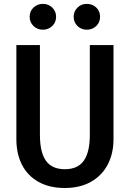

<svg xmlns="http://www.w3.org/2000/svg" viewBox="-20 -935 655 969"><path d="M552.8 -232.3Q552.8 -160 523.6 -104.4Q494.4 -48.7 439 -17.4Q383.6 13.8 307.2 13.8Q229.7 13.8 174.6 -16.9Q119.5 -47.7 91 -103.3Q62.6 -159 62.6 -232.3V-707.7H181.5V-253.8Q181.5 -166.7 211.8 -123.8Q242.1 -81 307.2 -81Q372.3 -81 402.8 -123.8Q433.3 -166.7 433.3 -253.8V-707.7H552.8ZM129.7 -850.3Q129.7 -878.5 149 -896.9Q168.2 -915.4 196.9 -915.4Q224.6 -915.4 243.8 -896.7Q263.1 -877.9 263.1 -850.3Q263.1 -822.6 243.8 -803.8Q224.6 -785.1 196.9 -785.1Q168.2 -785.1 149 -803.8Q129.7 -822.6 129.7 -850.3ZM351.8 -850.3Q351.8 -877.9 371 -896.7Q390.3 -915.4 417.9 -915.4Q446.7 -915.4 465.9 -896.9Q485.1 -878.5 485.1 -850.3Q485.1 -822.6 465.9 -803.8Q446.7 -785.1 417.9 -785.1Q390.3 -785.1 371 -803.8Q351.8 -822.6 351.8 -850.3Z"/></svg>

Font: Fira Code Fixed Medium
Style: Regular
Weight: 500
Monospace: yes
Designer: Carrois Corporate, Edenspiekermann AG, Nikita Prokopov
Foundry: Carrois Corporate, Edenspiekermann AG, Nikita Prokopov
Version: Version 5.002